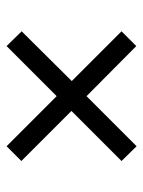

<svg xmlns="http://www.w3.org/2000/svg" viewBox="56 -658 445 598"><g transform="rotate(90 279.0 -358.5)"><path d="M123 -156 77 -203 232 -359 77 -514 123 -560 279 -405 435 -561 481 -514 325 -358 481 -202 435 -156 279 -312Z"/></g></svg>

Font: Noto Serif Khojki
Style: Bold
Weight: 700
Version: Version 2.003